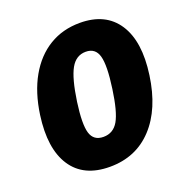

<svg xmlns="http://www.w3.org/2000/svg" viewBox="-133 -851 939 981"><g transform="rotate(-20 337.0 -361.0)"><path d="M300.5 11Q158 11 94 -86.8Q30 -184.5 54.5 -360Q71 -477.5 118.5 -561Q166 -644.5 239 -688.8Q312 -733 405.5 -733Q545 -733 609.5 -634.8Q674 -536.5 649 -360Q624.5 -184.5 533.5 -86.8Q442.5 11 300.5 11ZM321.5 -144Q375 -144 402.8 -192.2Q430.5 -240.5 447 -359Q464.5 -481.5 450.2 -532.8Q436 -584 383.5 -584Q330.5 -584 301.5 -532.2Q272.5 -480.5 255 -359Q238.5 -241.5 253.2 -192.8Q268 -144 321.5 -144Z"/></g></svg>

Font: Public Sans Black
Style: Italic
Weight: 900
Italic angle: -8°
Designer: The Public Sans project authors (U.S. Web Design System). Libre Franklin designed by Pablo Impallari and Rodrigo Fuenzal
Version: Version 1.007; ttfautohint (v1.8.1) -l 8 -r 50 -G 200 -x 14 